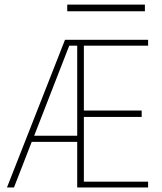

<svg xmlns="http://www.w3.org/2000/svg" viewBox="-20 -825 712 845"><path d="M275.9 -804.7V-775.4H617.7V-804.7ZM10.7 0H41.5L119.6 -200.7H319.8V0H631.8V-25.4H349.1V-310.5H603.5V-338.4H349.1V-624H631.8V-649.9H266.1ZM319.8 -227.5H130.4L284.7 -624H319.8Z"/></svg>

Font: Estedad Thin
Style: Regular
Weight: 100
Designer: Amin Abedi
Version: Version 7.3